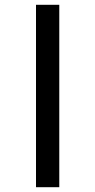

<svg xmlns="http://www.w3.org/2000/svg" viewBox="-20 -780 397 800"><path d="M130 0H227V-760H130Z"/></svg>

Font: Noto Serif Display ExtraBold
Style: Regular
Weight: 800
Designer: Monotype Design Team
Foundry: Monotype Imaging Inc.
Version: Version 2.009